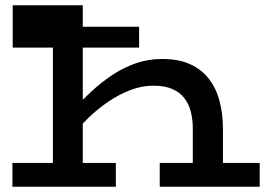

<svg xmlns="http://www.w3.org/2000/svg" viewBox="-20 -706 1009 726"><path d="M709 0V-222Q709 -254 701.5 -283.5Q694 -313 677 -335Q660 -357 631.5 -369.5Q603 -382 560 -382Q516 -382 473 -365.5Q430 -349 389.5 -321.5Q349 -294 314 -260Q279 -226 250 -193V-283Q285 -322 323.5 -358Q362 -394 404 -422Q446 -450 493 -466.5Q540 -483 593 -483Q656 -483 699.5 -463Q743 -443 770.5 -407Q798 -371 810.5 -322.5Q823 -274 823 -218V0ZM27 0V-90H418V0ZM180 0V-596H28V-686H293V0ZM28 -526V-605H506V-526ZM584 0V-90H962V0Z"/></svg>

Font: BioRhyme SemiExpanded Medium
Style: Regular
Weight: 500
Width: 6
Designer: Aoife Mooney
Foundry: Aoife Mooney Type
Version: Version 1.600;gftools[0.9.33]